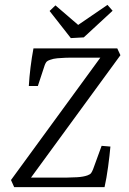

<svg xmlns="http://www.w3.org/2000/svg" viewBox="-20 -766 528 786"><path d="M38 0 25 -29 401 -544 411 -530H269Q263 -530 247.5 -529.5Q232 -529 215 -527.5Q198 -526 185 -521Q173 -517 169 -511Q165 -505 163 -499L135 -414H98Q100 -450 105 -490.5Q110 -531 117 -568H460L473 -540L96 -24L83 -39H254Q271 -39 296 -40.5Q321 -42 338 -48Q349 -52 353 -57.5Q357 -63 361 -73L396 -169L432 -166Q429 -131 422.5 -83Q416 -35 408 0ZM441 -722 323 -613 270 -610 183 -721 207 -744 300 -664 420 -746Z"/></svg>

Font: Yrsa Light
Style: Italic
Weight: 300
Italic angle: -7.10001°
Designer: Anna Giedrys (Yrsa+Rasa design), David Brezina (Yrsa art-direction, Rasa art-direction, design)
Foundry: Rosetta Type Foundry
Version: Version 2.004